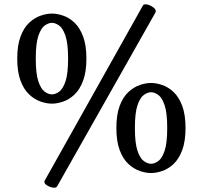

<svg xmlns="http://www.w3.org/2000/svg" viewBox="-20 -788 941 891"><path d="M245 77Q241 83 231 83Q218 83 202 74.5Q186 66 186 56Q186 53 187 51L643 -762Q646 -768 655 -768Q669 -768 686 -757.5Q703 -747 703 -736Q703 -733 702 -731ZM60 -516Q60 -578 75.5 -619Q91 -660 116 -683Q141 -706 169 -715.5Q197 -725 221 -725Q245 -725 273 -715.5Q301 -706 325.5 -683Q350 -660 365.5 -619Q381 -578 381 -516Q381 -454 365.5 -413Q350 -372 325.5 -349Q301 -326 273 -316.5Q245 -307 221 -307Q197 -307 169 -316.5Q141 -326 116 -349Q91 -372 75.5 -413Q60 -454 60 -516ZM146 -516Q146 -446 158 -410.5Q170 -375 187.5 -362.5Q205 -350 221 -350Q237 -350 254.5 -362.5Q272 -375 284 -410.5Q296 -446 296 -516Q296 -586 284 -621.5Q272 -657 254.5 -669.5Q237 -682 221 -682Q205 -682 187.5 -669.5Q170 -657 158 -621.5Q146 -586 146 -516ZM520 -194Q520 -256 535.5 -297Q551 -338 576 -361Q601 -384 629 -393.5Q657 -403 681 -403Q705 -403 733 -393.5Q761 -384 785.5 -361Q810 -338 825.5 -297Q841 -256 841 -194Q841 -132 825.5 -91Q810 -50 785.5 -27Q761 -4 733 5.5Q705 15 681 15Q657 15 629 5.5Q601 -4 576 -27Q551 -50 535.5 -91Q520 -132 520 -194ZM606 -194Q606 -124 618 -88.5Q630 -53 647.5 -40.5Q665 -28 681 -28Q697 -28 714.5 -40.5Q732 -53 744 -88.5Q756 -124 756 -194Q756 -264 744 -299.5Q732 -335 714.5 -347.5Q697 -360 681 -360Q665 -360 647.5 -347.5Q630 -335 618 -299.5Q606 -264 606 -194Z"/></svg>

Font: Marmelad
Style: Regular
Weight: 400
Designer: Manvel Shmavonyan
Foundry: Cyreal
Version: Version 1.110; ttfautohint (v1.8.4.7-5d5b)